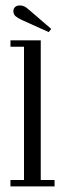

<svg xmlns="http://www.w3.org/2000/svg" viewBox="-20 -668 230 688"><path d="M17.5 0V-23H66V-500.5H17.5V-523.5H126V-23H175.5V0ZM154.5 -553 57 -597Q44 -603 36 -609.8Q28 -616.5 28 -628Q28 -637.5 34.2 -643Q40.5 -648.5 51 -648.5Q60.5 -648.5 67.8 -644.8Q75 -641 81.5 -635L163.5 -564.5Z"/></svg>

Font: Imbue 48pt Light
Style: Regular
Weight: 300
Designer: Tyler Finck
Foundry: Etcetera Type Company
Version: Version 1.102